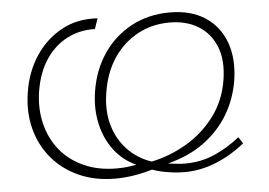

<svg xmlns="http://www.w3.org/2000/svg" viewBox="-51 -783 1208 862"><g transform="rotate(-5 553.0 -352.5)"><path d="M1020 -98Q960 -49 890 -20.5Q820 8 748 8Q711 8 671.5 1.5Q632 -5 602 -16Q516 10 435 10Q343 10 270.5 -23Q198 -56 150 -113.5Q102 -171 82.5 -247Q63 -323 77 -410Q91 -501 137.5 -571.5Q184 -642 255.5 -681Q327 -720 418 -714L402 -667Q333 -669 276 -639.5Q219 -610 180.5 -552.5Q142 -495 128 -411Q116 -334 132.5 -265.5Q149 -197 190.5 -145.5Q232 -94 297 -64.5Q362 -35 446 -35Q467 -35 487.5 -37Q508 -39 534 -44Q474 -71 435 -123Q396 -175 381 -243Q366 -311 378 -387Q393 -483 442.5 -556Q492 -629 569 -670.5Q646 -712 743 -712Q838 -712 902 -670Q966 -628 993 -553.5Q1020 -479 1005 -383Q992 -302 951.5 -233Q911 -164 842.5 -113Q774 -62 676 -37Q700 -34 718 -32Q736 -30 752 -30Q824 -30 885 -56.5Q946 -83 1001 -127ZM738 -667Q659 -667 594 -632Q529 -597 485.5 -532.5Q442 -468 428 -378Q415 -298 433.5 -232.5Q452 -167 496 -120.5Q540 -74 604 -52Q687 -69 762 -113Q837 -157 889.5 -226.5Q942 -296 957 -389Q971 -477 946 -539Q921 -601 867 -634Q813 -667 738 -667Z"/></g></svg>

Font: Raleway Light
Style: Italic
Weight: 300
Italic angle: -12°
Designer: Matt McInerney, Pablo Impallari, Rodrigo Fuenzalida
Foundry: Matt McInerney, Pablo Impallari, Rodrigo Fuenzalida
Version: Version 4.026